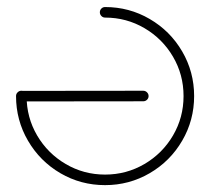

<svg xmlns="http://www.w3.org/2000/svg" viewBox="-20 -539 611 559"><path d="M270.7 -503.3Q270.7 -509.6 275.2 -514.1Q279.6 -518.5 285.9 -518.5Q356.3 -518.5 415.9 -483.7Q475.6 -448.9 510.4 -389.3Q545.2 -329.6 545.2 -259.3Q545.2 -188.9 510.4 -129.3Q475.6 -69.6 415.9 -34.8Q356.3 0 285.9 0Q215.2 0 155.7 -34.8Q96.3 -69.6 61.5 -129.3Q26.7 -188.9 26.7 -259.3Q26.7 -265.6 31.3 -270.2Q35.9 -274.8 42.2 -274.8Q48.5 -274.8 53 -270.2Q57.4 -265.6 57.4 -259.3Q57.4 -197 88.1 -144.6Q118.9 -92.2 171.3 -61.5Q223.7 -30.7 285.9 -30.7Q348.1 -30.7 400.6 -61.5Q453 -92.2 483.7 -144.6Q514.4 -197 514.4 -259.3Q514.4 -321.5 483.7 -373.9Q453 -426.3 400.6 -457Q348.1 -487.8 285.9 -487.8Q279.6 -487.8 275.2 -492.4Q270.7 -497 270.7 -503.3ZM26.7 -259.3Q26.7 -265.6 31.1 -270Q35.6 -274.4 41.9 -274.4L397 -274.8Q403.3 -274.8 408 -270.2Q412.6 -265.6 412.6 -259.3Q412.6 -253 408 -248.5Q403.3 -244.1 397 -244.1L41.9 -243.7Q35.6 -243.7 31.1 -248.3Q26.7 -253 26.7 -259.3Z"/></svg>

Font: 26F Galaxy Sans Ultra Light
Style: Regular
Weight: 200
Designer: C₂₉H₂₅N₃O₅
Version: Version 1.100